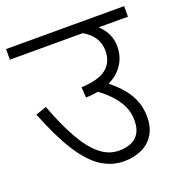

<svg xmlns="http://www.w3.org/2000/svg" viewBox="-116 -721 768 819"><g transform="rotate(-20 268.0 -311.0)"><path d="M0 -622H536V-574H0ZM315 -616Q345 -610 370 -596.5Q395 -583 413 -564Q431 -545 440.5 -521.5Q450 -498 450 -471Q450 -404 400.5 -359.5Q351 -315 250 -311L247 -359Q325 -362 360.5 -390.5Q396 -419 396 -470Q396 -511 372 -540Q348 -569 309 -584ZM343 -348Q376 -323 404.5 -293.5Q433 -264 450 -227.5Q467 -191 467 -145Q467 -98 447 -65.5Q427 -33 391.5 -16.5Q356 0 311 0Q256 0 208.5 -30.5Q161 -61 116.5 -130Q72 -199 26 -315L75 -332Q109 -241 144.5 -178Q180 -115 219.5 -82.5Q259 -50 306 -50Q335 -50 358.5 -59Q382 -68 396.5 -90Q411 -112 411 -150Q411 -201 379 -245.5Q347 -290 286 -331Z"/></g></svg>

Font: Noto Sans Devanagari Light
Style: Regular
Weight: 300
Version: Version 2.003